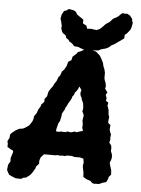

<svg xmlns="http://www.w3.org/2000/svg" viewBox="-90 -932 728 992"><g transform="rotate(5 274.5 -436.5)"><path d="M57 13 29 12 11 5 -6 -3 -13 -15 -19 -27 -16 -54 -5 -73 -6 -88 -3 -99 4 -121 3 -129 -8 -134 -19 -141 -27 -145V-163L-30 -176L-21 -192L-19 -211L-11 -220L8 -235L25 -244L44 -247L53 -251L75 -266L90 -289L94 -301L96 -316L108 -333L115 -353L125 -368L127 -378L142 -394V-409L154 -424L157 -440L160 -451L171 -467L179 -478L187 -494L196 -507L204 -528L212 -537L219 -558L230 -569L241 -589L247 -611L263 -621L267 -639L288 -658L292 -665L312 -673L324 -681L336 -680L361 -683L374 -679L386 -676L396 -667L408 -656L419 -636L427 -620L430 -605L437 -588L441 -571V-559V-543L444 -531L449 -519L452 -501L449 -490L463 -470L455 -459L461 -441L459 -427L472 -419L469 -403L474 -389L477 -379L478 -360L483 -344L481 -331L480 -315L493 -304L491 -282L495 -267L500 -257L498 -240L499 -230L495 -214L506 -199L508 -185L507 -171L514 -153L515 -139L512 -124L506 -111L510 -95L517 -73L519 -50L507 -36L506 -28L497 -9L479 -4L461 4L436 5L426 3L415 -8L394 -15L377 -25L375 -52L372 -64L369 -82L372 -99L369 -119L351 -124H338H321L309 -128H302H283L270 -124L259 -126L251 -124L232 -126L225 -124H207H197H182H164L148 -106L143 -90V-73L130 -59L126 -47L113 -25L104 -13L82 4L68 6ZM229 -246 241 -249 253 -248H266L274 -252L293 -249L312 -255L321 -252L336 -257L354 -262L349 -279L350 -289V-299L347 -313L348 -323L351 -341L348 -351L342 -362L344 -368L345 -381L344 -391L343 -402L340 -410L333 -425V-431L327 -440L324 -453L325 -462L328 -471L316 -489L310 -475L303 -464L295 -455L292 -444L284 -434L282 -425L273 -408L264 -394L261 -385L254 -375L251 -364L245 -354L238 -341L237 -328L234 -315L232 -303L224 -290L221 -277L217 -262L215 -248ZM352 -675 334 -678 315 -683 291 -692 271 -694 259 -707 244 -716 239 -724 226 -733 222 -746 206 -757 201 -766 196 -782 198 -792 192 -818 188 -829 192 -851 203 -871 215 -874 226 -883 249 -879 260 -875 268 -866 271 -859 288 -847 306 -835V-815L325 -805L329 -790L350 -791L378 -787L395 -794L411 -809L423 -822L443 -835L458 -852L481 -865L490 -872L491 -875L505 -886L518 -884L529 -885L544 -877L557 -860L558 -850L562 -840L558 -819L553 -804L537 -784L526 -775L525 -757L516 -750L493 -734L479 -724L462 -715L450 -704L434 -696L413 -691L397 -683L368 -681Z"/></g></svg>

Font: Winky Rough SemiBold
Style: Italic
Weight: 600
Italic angle: -8.97852°
Designer: Simon Atzbach
Foundry: typofactur
Version: Version 1.206; ttfautohint (v1.8.4.7-5d5b)